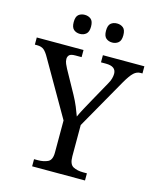

<svg xmlns="http://www.w3.org/2000/svg" viewBox="-136 -1000 896 1091"><g transform="rotate(15 311.5 -454.5)"><path d="M159 0V-42H182Q215 -42 239.5 -53.5Q264 -65 264 -109V-298L79 -619Q63 -648 48.5 -660Q34 -672 8 -672H-5V-714H270V-672H233Q206 -672 197.5 -662.5Q189 -653 189 -640Q189 -626 195 -612Q201 -598 207 -587L281 -453Q298 -422 310.5 -392Q323 -362 331 -339Q340 -360 357 -391Q374 -422 391 -453L455 -568Q465 -585 469 -600.5Q473 -616 473 -628Q473 -672 413 -672H384V-714H628V-672H616Q595 -672 577 -655.5Q559 -639 533 -594L365 -298V-114Q365 -67 389 -54.5Q413 -42 447 -42H470V0ZM416 -797Q394 -797 379.5 -809.5Q365 -822 365 -853Q365 -885 379.5 -897Q394 -909 416 -909Q437 -909 452 -897Q467 -885 467 -853Q467 -822 452 -809.5Q437 -797 416 -797ZM226 -797Q204 -797 189.5 -809.5Q175 -822 175 -853Q175 -885 189.5 -897Q204 -909 226 -909Q247 -909 262 -897Q277 -885 277 -853Q277 -822 262 -809.5Q247 -797 226 -797Z"/></g></svg>

Font: Noto Serif Toto
Style: Regular
Weight: 400
Designer: Monotype Design Team
Foundry: Monotype Imaging Inc.
Version: Version 2.001